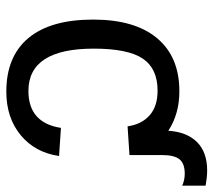

<svg xmlns="http://www.w3.org/2000/svg" viewBox="-54 -612 676 608"><g transform="rotate(90 284.0 -308.0)"><path d="M134 -267Q134 -60 268 -60Q369 -60 385 -163L474 -157Q463 -81 408 -35.5Q353 10 270 10Q159 10 100.5 -60Q42 -130 42 -265Q42 -397 101 -467.5Q160 -538 269 -538Q341 -538 394 -503Q398 -562 430 -594Q462 -626 520 -626Q540 -626 568 -621V-547Q550 -555 530 -555Q498 -555 484.5 -538.5Q471 -522 471 -483V-380L380 -374Q374 -418 345.5 -443.5Q317 -469 267 -469Q197 -469 165.5 -422Q134 -375 134 -267Z"/></g></svg>

Font: Libra Sans
Style: Regular
Weight: 400
Foundry: Context Ltd
Version: Version 1.002